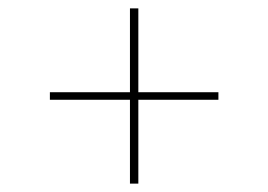

<svg xmlns="http://www.w3.org/2000/svg" viewBox="-20 -569 640 458"><path d="M290 -131V-331H99V-349H290V-549H310V-349H501V-331H310V-131Z"/></svg>

Font: Iosevka SS04 Thin Extended
Style: Regular
Weight: 100
Width: 7
Monospace: yes
Designer: Belleve Invis
Foundry: Belleve Invis
Version: Version 19.0.0; ttfautohint (v1.8.4)